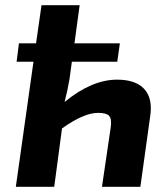

<svg xmlns="http://www.w3.org/2000/svg" viewBox="-20 -720 642 740"><path d="M257 -482 248 -416Q241 -374 229 -327Q334 -413 431 -413Q503 -413 536 -377Q569 -341 559 -273L521 0H373L407 -231Q411 -262 400.5 -273.5Q390 -285 358 -285Q303 -285 219 -225L189 0H41L109 -482H44L53 -553H119L140 -700H287L267 -553H442L432 -482Z"/></svg>

Font: Ezarion
Style: Bold Italic
Weight: 700
Italic angle: -8°
Designer: Natanael Gama
Version: Version 1.001;PS 001.001;hotconv 1.0.70;makeotf.lib2.5.58329